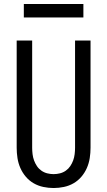

<svg xmlns="http://www.w3.org/2000/svg" viewBox="-20 -939 540 967"><path d="M250 8Q224 8 198 2.5Q172 -3 149.5 -16Q127 -29 110 -49Q93 -69 82.5 -93Q72 -117 68 -143Q64 -169 64 -195V-735H142V-195Q142 -179 144 -162.5Q146 -146 151.5 -131Q157 -116 166 -102.5Q175 -89 188.5 -79.5Q202 -70 218 -66Q234 -62 250 -62Q266 -62 282 -66Q298 -70 311.5 -79.5Q325 -89 334 -102.5Q343 -116 348.5 -131Q354 -146 356 -162.5Q358 -179 358 -195V-735H436V-195Q436 -169 432 -143Q428 -117 417.5 -93Q407 -69 390 -49Q373 -29 350.5 -16Q328 -3 302 2.5Q276 8 250 8ZM100 -851V-919H400V-851Z"/></svg>

Font: Iosevka SS04
Style: Regular
Weight: 400
Monospace: yes
Designer: Belleve Invis
Foundry: Belleve Invis
Version: Version 19.0.0; ttfautohint (v1.8.4)